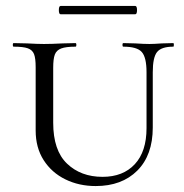

<svg xmlns="http://www.w3.org/2000/svg" viewBox="-20 -613 618 646"><path d="M395 -456Q392 -456 392 -462Q392 -468 395 -468L435 -467Q465 -465 483 -465Q497 -465 525 -467L563 -468Q565 -468 565 -462Q565 -456 563 -456Q523 -456 508.5 -438Q494 -420 494 -370V-184Q494 -91 442 -39Q390 13 302 13Q246 13 200 -9.5Q154 -32 127 -74Q100 -116 100 -174V-387Q100 -417 94.5 -431Q89 -445 73.5 -450.5Q58 -456 26 -456Q23 -456 23 -462Q23 -468 26 -468L71 -467Q107 -465 128 -465Q153 -465 191 -467L234 -468Q237 -468 237 -462Q237 -456 234 -456Q202 -456 186 -450Q170 -444 164.5 -429.5Q159 -415 159 -385V-200Q159 -107 205.5 -62.5Q252 -18 325 -18Q394 -18 433.5 -60.5Q473 -103 473 -182V-370Q473 -420 457 -438Q441 -456 395 -456ZM178 -579Q178 -593 184 -593H435Q441 -593 441 -579Q441 -565 435 -565H184Q178 -565 178 -579Z"/></svg>

Font: Cormorant SC
Style: Regular
Weight: 400
Designer: Christian Thalmann (Catharsis Fonts)
Foundry: Catharsis Fonts
Version: Version 4.000